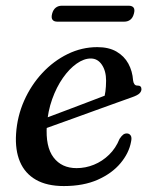

<svg xmlns="http://www.w3.org/2000/svg" viewBox="-20 -631 528 662"><path d="M90.6 -206.3Q90.6 -206.3 109.2 -213.4Q127.7 -220.4 157.8 -231.6Q187.8 -242.8 222.6 -256Q257.4 -269.2 290.8 -281.9Q324.2 -294.6 349.1 -304.2L337.5 -288.2Q341.4 -300.4 343.5 -316Q345.6 -331.6 345.8 -352.7Q345.8 -386.2 331.3 -407.7Q316.8 -429.3 293 -429.3Q269.3 -429.3 244.2 -411.6Q219 -393.9 197 -362.5Q174.9 -331 159.9 -289.1Q144.9 -247.1 141.5 -198.7Q136.5 -125.2 164.5 -88.3Q192.5 -51.3 244 -51.3Q274.9 -51.3 303.9 -63.1Q332.9 -74.9 356.1 -97.5Q379.3 -120 392.2 -152.2Q399.5 -163.2 405.2 -167.2Q410.9 -171.1 417.7 -170.9Q425.9 -170.7 430.6 -163.8Q435.3 -156.9 431.7 -141.5Q424.6 -103.2 395.5 -68.3Q366.3 -33.3 317.2 -11.4Q268 10.5 199.9 10.5Q141.8 10.5 103.9 -11.2Q66 -32.9 48.9 -73.2Q31.8 -113.4 35.4 -169.5Q39.3 -229.7 63.1 -283.6Q87 -337.4 125.7 -379.1Q164.4 -420.7 213.2 -444.6Q262 -468.5 315.6 -468.5Q355 -468.5 381.7 -453.1Q408.3 -437.6 422.5 -411.7Q436.7 -385.7 438.9 -353.7Q439.7 -346.1 443.3 -341Q446.8 -336 453.2 -336Q460.4 -336.3 464.1 -333.1Q467.7 -329.9 467.7 -323.6Q467.7 -315.9 461 -309.1Q454.2 -302.3 434.9 -295.6Q414.5 -288.4 381.8 -276.6Q349.1 -264.9 310.8 -251Q272.5 -237.2 234.4 -223.3Q196.2 -209.5 164.6 -198.2Q132.9 -186.9 113.8 -179.9Q94.7 -172.9 94.7 -172.9ZM159.7 -583.7Q163.4 -597.7 172.2 -604.5Q180.9 -611.3 193.3 -611.3H423.4Q435.8 -611.3 440.7 -604.6Q445.6 -597.9 441.7 -583.9Q437.9 -569.6 429.3 -563Q420.6 -556.3 408.2 -556.3H177.9Q165.7 -556.3 160.9 -563.1Q156 -569.8 159.7 -583.7Z"/></svg>

Font: Fraunces
Style: Italic
Weight: 900
Italic angle: -16°
Version: Version 1.000;[0bf87f6ff]